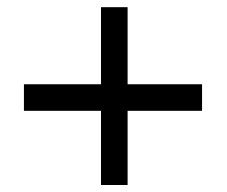

<svg xmlns="http://www.w3.org/2000/svg" viewBox="-20 -528 647 548"><path d="M556.7 -211.7H344.2V0H268.3V-211.7H48.3V-287.5H268.3V-507.5H344.2V-287.5H556.7Z"/></svg>

Font: 0xA000
Style: Regular
Weight: 400
Version: Version 0.1